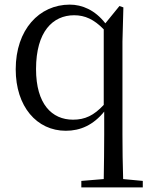

<svg xmlns="http://www.w3.org/2000/svg" viewBox="-20 -551 647 831"><path d="M428 260H598V232L513 224C511 160 510 95 510 31V-371L514 -519L497 -525L436 -450C391 -508 335 -531 282 -531C150 -531 48 -423 48 -251C48 -90 139 15 265 15C328 15 384 -10 431 -68V31C431 95 430 160 429 224L332 232V260ZM429 -97C386 -51 348 -33 296 -33C205 -33 136 -100 136 -252C136 -415 209 -485 301 -485C348 -485 387 -467 429 -424Z"/></svg>

Font: Source Han Serif KR
Style: Regular
Weight: 400
Designer: Ryoko NISHIZUKA 西塚涼子 (kana & ideographs); Frank Grießhammer (Latin, Greek & Cyrillic); Wenlong ZHANG 张文龙 (bopomofo); San
Foundry: Adobe
Version: Version 2.001;hotconv 1.1.0;makeotfexe 2.6.0